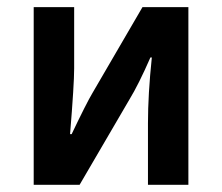

<svg xmlns="http://www.w3.org/2000/svg" viewBox="-20 -511 614 531"><path d="M73.2 0V-491.2H185.1V-321.8Q185.1 -277.8 173.8 -140.1H178.2Q219.2 -226.1 235.8 -253.9L374 -491.2H501V0H389.2V-169.9Q389.2 -250 399.9 -352.1H396Q363.3 -277.3 337.9 -235.8L200.2 0Z"/></svg>

Font: Source Sans 3 Semibold
Style: Regular
Weight: 600
Designer: Paul D. Hunt
Foundry: Adobe
Version: Version 3.052;hotconv 1.1.0;makeotfexe 2.6.0